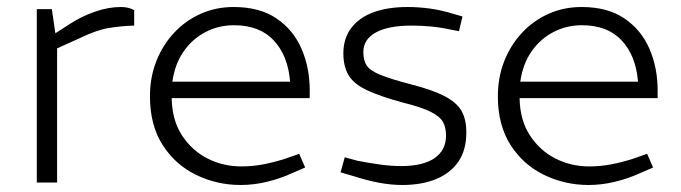

<svg xmlns="http://www.w3.org/2000/svg" viewBox="-20 -521 1943 548"><path d="M85 0V-495H128L138 -426L180 -453Q212 -474 250.5 -487.5Q289 -501 325 -501Q335 -501 344.5 -499Q354 -497 363 -492V-448Q326 -447 290 -441Q254 -435 203 -410L143 -383V0Z M667 7Q599 7 539.5 -22Q480 -51 444 -107.5Q408 -164 408 -246Q408 -300 426 -346Q444 -392 476.5 -427Q509 -462 552.5 -481.5Q596 -501 647 -501Q721 -501 769 -468.5Q817 -436 840.5 -382Q864 -328 864 -263V-241H470Q471 -178 499.5 -134.5Q528 -91 572.5 -68.5Q617 -46 669 -46Q701 -46 732 -52Q763 -58 794 -68L834 -82L851 -43L812 -26Q779 -11 741.5 -2Q704 7 667 7ZM472 -288H808Q802 -362 761.5 -405.5Q721 -449 648 -449Q604 -449 566.5 -429.5Q529 -410 504 -374Q479 -338 472 -288Z M1128 7Q1096 7 1061.5 0.5Q1027 -6 990 -18L952 -29L964 -72L1001 -62Q1032 -56 1064 -51.5Q1096 -47 1125 -47Q1187 -47 1220 -69.5Q1253 -92 1253 -134Q1253 -158 1244 -173.5Q1235 -189 1209 -202Q1183 -215 1131 -228Q1064 -246 1026.5 -264Q989 -282 974.5 -307Q960 -332 960 -369Q960 -411 982.5 -441Q1005 -471 1046 -486Q1087 -501 1143 -501Q1175 -501 1207.5 -496.5Q1240 -492 1272 -482L1300 -474L1290 -432L1264 -437Q1236 -443 1208.5 -445.5Q1181 -448 1155 -448Q1089 -448 1053 -428.5Q1017 -409 1017 -372Q1017 -348 1027 -333.5Q1037 -319 1066.5 -307Q1096 -295 1154 -280Q1216 -264 1250 -246Q1284 -228 1297.5 -204Q1311 -180 1311 -143Q1311 -93 1288.5 -60Q1266 -27 1225 -10Q1184 7 1128 7Z M1660 7Q1592 7 1532.5 -22Q1473 -51 1437 -107.5Q1401 -164 1401 -246Q1401 -300 1419 -346Q1437 -392 1469.5 -427Q1502 -462 1545.5 -481.5Q1589 -501 1640 -501Q1714 -501 1762 -468.5Q1810 -436 1833.5 -382Q1857 -328 1857 -263V-241H1463Q1464 -178 1492.5 -134.5Q1521 -91 1565.5 -68.5Q1610 -46 1662 -46Q1694 -46 1725 -52Q1756 -58 1787 -68L1827 -82L1844 -43L1805 -26Q1772 -11 1734.5 -2Q1697 7 1660 7ZM1465 -288H1801Q1795 -362 1754.5 -405.5Q1714 -449 1641 -449Q1597 -449 1559.5 -429.5Q1522 -410 1497 -374Q1472 -338 1465 -288Z"/></svg>

Font: REM Medium ExtraLight
Style: Regular
Weight: 250
Version: Version 1.005;gftools[0.9.28]